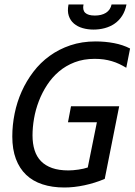

<svg xmlns="http://www.w3.org/2000/svg" viewBox="-20 -833 604 862"><path d="M546.9 -528.8Q531.2 -538.1 515.4 -545.7Q499.5 -553.2 482.2 -558.3Q464.8 -563.5 445.8 -566.2Q426.8 -568.8 404.8 -568.8Q355.5 -568.8 315.4 -553.5Q275.4 -538.1 244.6 -512Q213.9 -485.8 191.4 -451.4Q168.9 -417 154.3 -378.7Q139.6 -340.3 132.8 -300.8Q126 -261.2 126 -225.1Q126 -188 135.3 -158.7Q144.5 -129.4 164.1 -109.4Q183.6 -89.4 214.1 -78.6Q244.6 -67.9 287.1 -67.9Q296.4 -67.9 308.1 -68.8Q319.8 -69.8 331.8 -71.5Q343.8 -73.2 354.7 -75.7Q365.7 -78.1 374 -81.1L415 -284.2H285.2L298.8 -356H515.1L450.2 -29.8Q406.2 -11.2 359.1 -1.2Q312 8.8 269 8.8Q214.4 8.8 170.9 -5.4Q127.4 -19.5 97.4 -48.1Q67.4 -76.7 51.3 -119.6Q35.2 -162.6 35.2 -220.2Q35.2 -271.5 45.7 -323.2Q56.2 -375 77.4 -422.4Q98.6 -469.7 129.9 -510.7Q161.1 -551.8 202.9 -582Q244.6 -612.3 296.1 -629.6Q347.7 -647 409.2 -647Q452.1 -647 491.9 -639.4Q531.7 -631.8 564 -615.2ZM547.9 -813Q542 -783.2 528.3 -762Q514.6 -740.7 494.9 -727.1Q475.1 -713.4 450.7 -706.8Q426.3 -700.2 399.9 -700.2Q374 -700.2 351.1 -706.8Q328.1 -713.4 312 -727.1Q295.9 -740.7 288.8 -762Q281.7 -783.2 287.6 -813H355Q349.6 -788.1 362.5 -775.6Q375.5 -763.2 405.8 -763.2Q436 -763.2 455.8 -775.6Q475.6 -788.1 481 -813ZM29.8 -638.2Z"/></svg>

Font: Code New Roman
Style: Italic
Weight: 400
Italic angle: -11°
Monospace: yes
Designer: Sam Radian
Foundry: Code New Roman
Version: Version 1.508 October 19, 2014